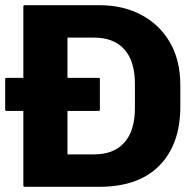

<svg xmlns="http://www.w3.org/2000/svg" viewBox="-30 -720 752 740"><path d="M-10 -297.5V-415Q-10 -420 -5 -420H60V-695Q60 -700 65 -700H352.5Q443.5 -700 514 -663Q584.5 -626 624.8 -557Q665 -488 665 -391.5V-309Q665 -164 584.5 -82Q504 0 352.5 0H65Q60 0 60 -5V-292.5H-5Q-10 -292.5 -10 -297.5ZM332.5 -125Q409 -125 449.5 -170.8Q490 -216.5 490 -304V-396.5Q490 -484 449.5 -529.5Q409 -575 332.5 -575H230V-420H350Q355 -420 355 -415V-297.5Q355 -292.5 350 -292.5H230V-125Z"/></svg>

Font: MFEK Sans
Style: Bold
Weight: 700
Designer: Owen Earl
Foundry: indestructible type*
Version: Version 0.001; ttfautohint (v1.8.4.7-5d5b)